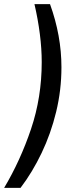

<svg xmlns="http://www.w3.org/2000/svg" viewBox="-60 -725 406 925"><path d="M39 180H-40Q38 49 89.5 -103.5Q141 -256 141 -426Q141 -490 132 -561Q123 -632 106 -705H181Q236 -553 236 -401Q236 -291 210.5 -186Q185 -81 140.5 12Q96 105 39 180Z"/></svg>

Font: Mulish Medium
Style: Italic
Weight: 500
Italic angle: -9°
Designer: Vernon Adams
Foundry: Vernon Adams
Version: Version 3.603; ttfautohint (v1.8.3)